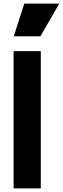

<svg xmlns="http://www.w3.org/2000/svg" viewBox="-20 -1039 347 1059"><path d="M55 0H205V-757H55ZM56 -839H203L307 -1019H114Z"/></svg>

Font: Mluvka ExtraBold
Style: Regular
Weight: 800
Designer: Modified by Jiří Krblich, Original typeface by Gumpita Rahayu
Foundry: Gumpita Rahayu & Jiří Krblich
Version: Version 2.000;Glyphs 3.1.1 (3134)